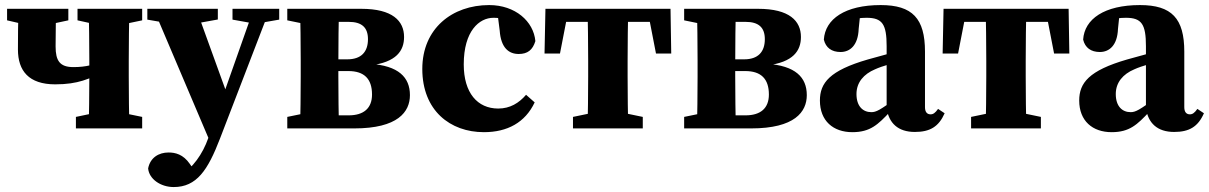

<svg xmlns="http://www.w3.org/2000/svg" viewBox="-20 -519 4886 776"><path d="M8.6 -436.8 95.1 -416.8H162.7L256.2 -436.8V-483.4H8.6V-436.8ZM203 -178.1C297.2 -178.1 341.5 -201.3 398.3 -228.4V-273.8C362.2 -258 328.4 -247.8 277 -247.8C221.8 -247.8 204.7 -273 204.7 -331.5C204.7 -409.4 206.1 -442.9 207.4 -483.4H55.5C52.8 -428.8 52.5 -373.4 52.5 -318.8C52.5 -232.9 96.4 -178.1 203 -178.1ZM286.8 0H554.6V-46.5L457.3 -66.5H382.4L286.8 -46.5V0ZM293.3 -436.8 384.1 -416.8H458.9L554.6 -436.8V-483.4H293.3V-436.8ZM338 0H503.4C501.4 -45 500.4 -147.4 500.4 -210V-273.4C500.4 -335.9 501.4 -438.4 503.4 -483.4H338C340 -438.4 341 -335.9 341 -273.4V-210C341 -147.4 340 -45 338 0Z M682 237C774.8 237 820 168.9 869.2 40.9L1071 -483.4H1005.5L874.6 -112.5L821.9 38.7C798.4 105.8 757.7 160.4 710.1 189.1L740.7 206L778.3 189.1L747.3 143.6C720.3 104.4 688 97.3 661.3 97.3C621.9 97.3 587.2 117.8 578.7 161.6C582.3 204.2 628.7 237 682 237ZM832.6 62.8 906.8 -112.2 899.8 -132.9 772.9 -483.4H600.5L832.6 62.8ZM575.5 -439.7 666.3 -424H770.7L860.4 -440.2V-483.4H575.5V-439.7ZM919.7 -439.7 1003.3 -424.7H1022.6L1108.5 -439.7V-483.4H919.7V-439.7Z M1141.1 0H1271.4V-66.5H1238.5L1141.1 -46.5V0ZM1141.1 -436.8 1238.5 -416.8H1271.4V-483.4H1141.1V-436.8ZM1192.4 0H1350.5C1348.5 -45 1347.5 -147.4 1347.5 -210V-258.9C1347.5 -335.9 1348.5 -438.4 1350.5 -483.4H1192.4C1194.4 -438.4 1195.4 -335.9 1195.4 -273.4V-210C1195.4 -147.4 1194.4 -45 1192.4 0ZM1271.4 0H1411.5C1588.6 0 1636.8 -67.2 1636.8 -134.5C1636.8 -206.6 1590.7 -253.7 1474.5 -261.3V-254.5C1582.6 -267 1613.1 -314.5 1613.1 -369.5C1613.1 -434.7 1566.2 -483.4 1440.3 -483.4H1271.4V-430.6H1389.7C1442.1 -430.6 1467.2 -408 1467.2 -360.7C1467.2 -309.3 1440 -279.2 1383.6 -279.2H1271.4V-231.8H1387.8C1452.5 -231.8 1483.6 -199.9 1483.6 -136.9C1483.6 -81.7 1450.1 -52.8 1389.4 -52.8H1271.4V0Z M1935.8 15.2C2030.5 15.2 2102.5 -23.6 2141 -105.2L2106.2 -135.9C2077.4 -102.5 2041.5 -80.3 1993.6 -80.3C1909.7 -80.3 1854.3 -143.5 1854.3 -258.7C1854.3 -393.9 1917 -447.1 1974.4 -447.1C2006 -447.1 2032.1 -440.1 2063.2 -425.7L1990.5 -467L1999.6 -395.6C2004.5 -325.1 2036.9 -300.8 2076.4 -300.8C2112.3 -300.8 2133 -317.1 2143.8 -352.9C2136.6 -432.7 2062.6 -498.5 1957 -498.5C1807.7 -498.5 1686.8 -403.8 1686.8 -240.3C1686.8 -72.2 1799.5 15.2 1935.8 15.2Z M2180.8 -302.5H2243.2L2278.3 -483.4L2215.3 -430.6H2658.5L2596.2 -483.4L2631.3 -302.5H2692.9L2690 -483.4H2184.5L2180.8 -302.5ZM2295.8 0H2577.9V-46.5L2481.5 -66.5H2392.2L2295.8 -46.5V0ZM2354.2 0H2519.6C2517.6 -45 2516.6 -147.4 2516.6 -210V-273.4C2516.6 -335.9 2517.6 -438.4 2519.6 -483.4H2354.2C2356.2 -438.4 2357.2 -335.9 2357.2 -273.4V-210C2357.2 -147.4 2356.2 -45 2354.2 0Z M2745.1 0H2875.4V-66.5H2842.5L2745.1 -46.5V0ZM2745.1 -436.8 2842.5 -416.8H2875.4V-483.4H2745.1V-436.8ZM2796.4 0H2954.5C2952.5 -45 2951.5 -147.4 2951.5 -210V-258.9C2951.5 -335.9 2952.5 -438.4 2954.5 -483.4H2796.4C2798.4 -438.4 2799.4 -335.9 2799.4 -273.4V-210C2799.4 -147.4 2798.4 -45 2796.4 0ZM2875.4 0H3015.5C3192.6 0 3240.8 -67.2 3240.8 -134.5C3240.8 -206.6 3194.7 -253.7 3078.5 -261.3V-254.5C3186.6 -267 3217.1 -314.5 3217.1 -369.5C3217.1 -434.7 3170.2 -483.4 3044.3 -483.4H2875.4V-430.6H2993.7C3046.1 -430.6 3071.2 -408 3071.2 -360.7C3071.2 -309.3 3044 -279.2 2987.6 -279.2H2875.4V-231.8H2991.8C3056.5 -231.8 3087.6 -199.9 3087.6 -136.9C3087.6 -81.7 3054.1 -52.8 2993.4 -52.8H2875.4V0Z M3425 15.2C3497.5 15.2 3528.6 -15.7 3577.1 -67.1H3619.1L3608.7 -127.2C3536.8 -73.4 3520.8 -65.7 3501.7 -65.7C3468 -65.7 3441.6 -88.9 3441.6 -139C3441.6 -186 3471.1 -219.7 3516.4 -238.8C3545.6 -252.3 3599.6 -266.9 3646.8 -278.8V-320.6C3599.6 -309.4 3528.7 -290.7 3487.4 -278.6C3333.2 -233.9 3293.8 -183.9 3293.8 -112.7C3293.8 -30.4 3347.6 15.2 3425 15.2ZM3677.6 14.3C3738.3 14.3 3773.9 -6.6 3797.9 -61.2L3771.4 -78.9C3759.7 -62.3 3751.6 -56.9 3741.1 -56.9C3726.7 -56.9 3718.5 -66.4 3718.5 -86.1V-310.4C3718.5 -444.3 3667.8 -498.5 3539.5 -498.5C3395.5 -498.5 3315 -442.2 3309.7 -358.9C3317.5 -326 3341.4 -308.8 3377.1 -308.8C3415.6 -308.8 3448 -335.7 3450.5 -402.2L3457.7 -471.6L3388.8 -432.7C3432.3 -444.1 3458 -447.1 3482.5 -447.1C3546.3 -447.1 3563.5 -420.9 3563.5 -332.3V-81.9C3572.1 -21.3 3609.6 14.3 3677.6 14.3Z M3789.8 -302.5H3852.2L3887.3 -483.4L3824.3 -430.6H4267.5L4205.2 -483.4L4240.3 -302.5H4301.9L4299 -483.4H3793.5L3789.8 -302.5ZM3904.8 0H4186.9V-46.5L4090.5 -66.5H4001.2L3904.8 -46.5V0ZM3963.2 0H4128.6C4126.6 -45 4125.6 -147.4 4125.6 -210V-273.4C4125.6 -335.9 4126.6 -438.4 4128.6 -483.4H3963.2C3965.2 -438.4 3966.2 -335.9 3966.2 -273.4V-210C3966.2 -147.4 3965.2 -45 3963.2 0Z M4473 15.2C4545.5 15.2 4576.6 -15.7 4625.1 -67.1H4667.1L4656.7 -127.2C4584.8 -73.4 4568.8 -65.7 4549.7 -65.7C4516 -65.7 4489.6 -88.9 4489.6 -139C4489.6 -186 4519.1 -219.7 4564.4 -238.8C4593.6 -252.3 4647.6 -266.9 4694.8 -278.8V-320.6C4647.6 -309.4 4576.7 -290.7 4535.4 -278.6C4381.2 -233.9 4341.8 -183.9 4341.8 -112.7C4341.8 -30.4 4395.6 15.2 4473 15.2ZM4725.6 14.3C4786.3 14.3 4821.9 -6.6 4845.9 -61.2L4819.4 -78.9C4807.7 -62.3 4799.6 -56.9 4789.1 -56.9C4774.7 -56.9 4766.5 -66.4 4766.5 -86.1V-310.4C4766.5 -444.3 4715.8 -498.5 4587.5 -498.5C4443.5 -498.5 4363 -442.2 4357.7 -358.9C4365.5 -326 4389.4 -308.8 4425.1 -308.8C4463.6 -308.8 4496 -335.7 4498.5 -402.2L4505.7 -471.6L4436.8 -432.7C4480.3 -444.1 4506 -447.1 4530.5 -447.1C4594.3 -447.1 4611.5 -420.9 4611.5 -332.3V-81.9C4620.1 -21.3 4657.6 14.3 4725.6 14.3Z"/></svg>

Font: Source Serif Variable
Style: Regular
Weight: 389
Designer: Frank Grießhammer
Foundry: Adobe Systems Incorporated
Version: Version 3.001;hotconv 1.0.111;makeotfexe 2.5.65597